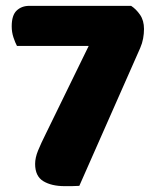

<svg xmlns="http://www.w3.org/2000/svg" viewBox="-20 -628 522 656"><path d="M428 -608Q445 -597 458.5 -577.5Q472 -558 472 -529Q472 -513 469 -496.5Q466 -480 459 -464L251 7Q237 8 224.5 8Q212 8 201 8Q156 8 128 -9Q100 -26 100 -68Q100 -89 110 -113.5Q120 -138 137 -172L283 -471H38Q32 -482 26 -500Q20 -518 20 -538Q20 -576 37 -592Q54 -608 80 -608Z"/></svg>

Font: Baloo Tammudu
Style: Regular
Weight: 400
Designer: Omkar Shende and Ek Type
Foundry: Ek Type
Version: Version 1.443;PS 1.000;hotconv 16.6.51;makeotf.lib2.5.65220;